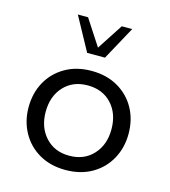

<svg xmlns="http://www.w3.org/2000/svg" viewBox="-97 -692 692 781"><g transform="rotate(15 249.5 -302.0)"><path d="M249 10Q186 10 138.5 -17.5Q91 -45 65 -92.5Q39 -140 39 -198Q39 -258 65 -305Q91 -352 138.5 -379.5Q186 -407 249 -407Q313 -407 360.5 -379.5Q408 -352 434 -305Q460 -258 460 -198Q460 -140 434 -92.5Q408 -45 360.5 -17.5Q313 10 249 10ZM249 -50Q312 -50 350 -91.5Q388 -133 388 -198Q388 -264 350 -305Q312 -346 249 -346Q187 -346 149 -305Q111 -264 111 -198Q111 -133 149 -91.5Q187 -50 249 -50ZM212 -473 135 -614H178L249 -505L320 -614H364L287 -473Z"/></g></svg>

Font: Rokkitt
Style: Regular
Weight: 400
Designer: Vernon Adams
Foundry: Vernon Adams
Version: Version 3.103